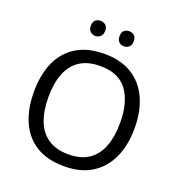

<svg xmlns="http://www.w3.org/2000/svg" viewBox="-159 -1040 1099 1181"><g transform="rotate(20 390.5 -449.0)"><path d="M720 -358Q720 -247 682.5 -164.5Q645 -82 572 -36Q499 10 391 10Q280 10 206.5 -36Q133 -82 97 -165Q61 -248 61 -359Q61 -469 97 -551Q133 -633 206.5 -679Q280 -725 392 -725Q499 -725 572 -679.5Q645 -634 682.5 -551.5Q720 -469 720 -358ZM156 -358Q156 -268 181 -203Q206 -138 258.5 -103Q311 -68 391 -68Q472 -68 523.5 -103Q575 -138 600 -203Q625 -268 625 -358Q625 -493 569 -569.5Q513 -646 392 -646Q311 -646 258.5 -611.5Q206 -577 181 -512.5Q156 -448 156 -358ZM251 -859Q251 -885 265 -896.5Q279 -908 298 -908Q317 -908 331 -896.5Q345 -885 345 -859Q345 -834 331 -821.5Q317 -809 298 -809Q279 -809 265 -821.5Q251 -834 251 -859ZM439 -859Q439 -885 452.5 -896.5Q466 -908 485 -908Q504 -908 518 -896.5Q532 -885 532 -859Q532 -834 518 -821.5Q504 -809 485 -809Q466 -809 452.5 -821.5Q439 -834 439 -859Z"/></g></svg>

Font: Noto Sans Meetei Mayek
Style: Regular
Weight: 400
Designer: Monotype Design Team and Neelakash Kshetrimayum
Foundry: Monotype Imaging Inc.
Version: Version 2.002